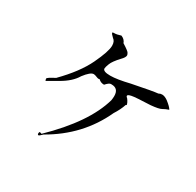

<svg xmlns="http://www.w3.org/2000/svg" viewBox="-133 -711 914 895"><g transform="rotate(30 324.0 -264.0)"><path d="M175 34Q177 34 181 31Q185 28 194 19Q354 -72 427 -231Q447 -262 457 -292Q461 -292 461 -296Q461 -298 457.5 -305.5Q454 -313 448 -321Q440 -327 440 -332Q440 -338 458.5 -342Q477 -346 558 -349Q601 -353 613.5 -360.5Q626 -368 644 -374Q638 -386 611 -407Q594 -419 580 -419Q570 -419 562 -414Q537 -412 428 -390Q362 -374 326 -374Q286 -374 286 -390Q286 -397 293.5 -416.5Q301 -436 330 -467Q347 -484 347 -495Q347 -499 342.5 -507Q338 -515 304 -536Q298 -554 278 -562Q257 -555 243 -555H240Q234 -555 234 -552Q234 -547 249 -533Q264 -523 264 -499Q264 -468 229 -394.5Q194 -321 113 -239Q74 -219 74 -213Q74 -209 77 -202Q80 -204 133.5 -234.5Q187 -265 210 -304Q239 -342 256 -342Q263 -342 272 -338Q281 -334 287 -334L292 -335Q303 -323 322 -323Q339 -342 348 -342H352Q390 -342 390 -301Q390 -291 388 -278Q349 -139 184 21Q178 18 174 18Q170 18 170 26Q170 34 175 34Z"/></g></svg>

Font: Xiaobo Songti 小帛宋体
Style: Regular
Weight: 400
Version: Version 1.501;March 17, 2024;FontCreator 14.0.0.2814 64-bit